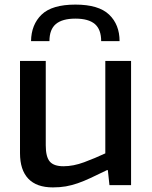

<svg xmlns="http://www.w3.org/2000/svg" viewBox="-20 -805 661 835"><path d="M115 -626Q116 -698 161 -741.5Q206 -785 308 -785Q409 -785 454.5 -741.5Q500 -698 500 -626H420Q420 -677 392.5 -700.5Q365 -724 308 -724Q251 -724 223 -700.5Q195 -677 195 -626ZM210 10Q139 10 103 -28Q67 -66 67 -139V-540H179V-173Q179 -123 196.5 -102.5Q214 -82 256 -82Q299 -82 346 -99.5Q393 -117 438 -138V-540H550V0H456L449 -65H445Q404 -45 374 -31Q344 -17 318 -8Q292 1 266.5 5.5Q241 10 210 10Z"/></svg>

Font: Encode Sans Normal
Style: Medium
Weight: 500
Designer: Pablo Impallari, Andres Torresi
Foundry: Pablo Impallari, Andres Torresi
Version: Version 1.000; ttfautohint (v1.00) -l 8 -r 50 -G 200 -x 14 -